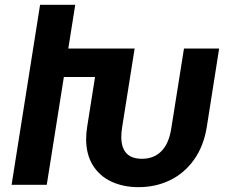

<svg xmlns="http://www.w3.org/2000/svg" viewBox="-20 -770 946 800"><path d="M893.1 -567.9 841.8 -242.2Q829.1 -161.6 788.6 -104.7Q748 -47.9 688.2 -19Q628.4 9.8 557.6 9.8Q493.7 9.8 444.3 -13.2Q395 -36.1 366.9 -81.3Q338.9 -126.5 338.9 -190.9Q338.9 -215.3 343.3 -242.2L376 -449.2H246.1L174.8 0H28.3L147 -750H293.5L264.6 -567.9H541L489.3 -242.2Q485.4 -217.8 485.4 -200.2Q485.4 -108.4 571.3 -108.4Q621.6 -108.4 652.8 -140.4Q684.1 -172.4 693.8 -235.8L746.6 -567.9Z"/></svg>

Font: Mardoto
Style: Bold Italic
Weight: 700
Italic angle: -12°
Designer: Christian Robertson, Vahan Hovhannisyan
Foundry: Google
Version: Version 1.000